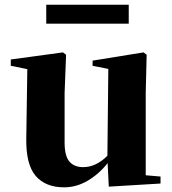

<svg xmlns="http://www.w3.org/2000/svg" viewBox="-20 -780 731 817"><path d="M527.8 -759.8V-679.2H176.8V-759.8ZM600.1 -34.2 663.1 -28.8V1L442.9 14.2L438 -85.9Q401.4 -39.6 353.3 -11.2Q305.2 17.1 252.9 17.1Q173.8 17.1 132.1 -31.2Q90.3 -79.6 91.8 -189L96.2 -485.8L25.9 -500V-526.9L248 -557.1L261.2 -546.9L254.9 -383.8V-173.8Q254.9 -116.7 275.1 -92.8Q295.4 -68.8 334 -68.8Q388.7 -68.8 437 -117.2L440.9 -486.8L374 -500V-522L590.8 -557.1L604 -546.9L600.1 -383.8Z"/></svg>

Font: Noto Serif JP Black
Style: Regular
Weight: 900
Designer: Ryoko NISHIZUKA  (kana & ideographs); Frank Grießhammer (Latin, Greek & Cyrillic); Wenlong ZHANG  (bopomofo); Sandoll Co
Foundry: Adobe Systems Incorporated
Version: Version 1.001;PS 1.001;hotconv 16.6.54;makeotf.lib2.5.65590